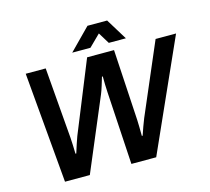

<svg xmlns="http://www.w3.org/2000/svg" viewBox="-119 -1010 1258 1151"><g transform="rotate(-15 509.5 -434.0)"><path d="M388 -736H501L572 -806L615 -736H721L640 -868H518ZM146 0H300L490 -450C500 -473 514 -521 523 -551H528C528 -524 529 -478 531 -450L558 0H712L1019 -686H892L703 -245C693 -222 677 -175 667 -146H662C662 -177 661 -225 660 -245L634 -686H467L288 -245C281 -227 265 -178 255 -146H250C249 -177 248 -225 246 -245L210 -686H86Z"/></g></svg>

Font: Archivo SemiBold
Style: Italic
Weight: 600
Italic angle: -10°
Designer: Hector Gatti
Foundry: Omnibus-Type
Version: Version 2.001